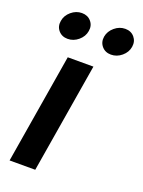

<svg xmlns="http://www.w3.org/2000/svg" viewBox="-143 -820 659 886"><g transform="rotate(20 186.5 -376.5)"><path d="M20 0 109.4 -539.1H235.4L146 0ZM292 -618.7Q263.7 -618.7 246.8 -638.4Q230 -658.2 234.4 -686Q239.3 -713.9 262.7 -733.6Q286.1 -753.4 314.5 -753.4Q343.3 -753.4 359.9 -733.6Q376.5 -713.9 372.1 -686Q367.7 -658.2 344.2 -638.4Q320.8 -618.7 292 -618.7ZM79.1 -618.7Q50.8 -618.7 33.9 -638.4Q17.1 -658.2 22 -686Q26.4 -713.9 49.8 -733.6Q73.2 -753.4 101.6 -753.4Q130.4 -753.4 147.2 -733.6Q164.1 -713.9 159.2 -686Q154.8 -658.2 131.3 -638.4Q107.9 -618.7 79.1 -618.7Z"/></g></svg>

Font: Inter 18pt SemiBold
Style: Italic
Weight: 600
Italic angle: -9.3988°
Designer: Rasmus Andersson
Foundry: rsms
Version: Version 4.001;git-66647c0bb